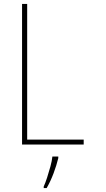

<svg xmlns="http://www.w3.org/2000/svg" viewBox="-20 -734 540 975"><path d="M92 0V-714H118V-25H405V0ZM202 213Q210 196 219 168.5Q228 141 236 111.5Q244 82 246 61H276V69Q267 106 252 146Q237 186 217 221H202Z"/></svg>

Font: Noto Sans Mono ExtraCondensed Thin
Style: Regular
Weight: 100
Width: 2
Designer: Monotype Design Team
Foundry: Monotype Imaging Inc.
Version: Version 2.014; ttfautohint (v1.8.4.7-5d5b)